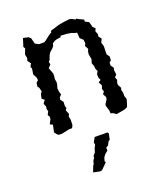

<svg xmlns="http://www.w3.org/2000/svg" viewBox="-139 -606 818 949"><g transform="rotate(-20 270.0 -131.5)"><path d="M77 -460 86 -488 90 -502 118 -496 128 -487 136 -456 155 -446H182L192 -452L215 -470L232 -481V-488L259 -496L274 -501L287 -504L305 -507L337 -511L347 -509L366 -499L371 -502L380 -496L406 -484L405 -474L424 -464L429 -449L432 -436L444 -425L438 -410L445 -394L443 -382L455 -366L446 -348L452 -328V-319L451 -285L462 -269L461 -250L451 -241V-226L462 -210L459 -199L462 -175L451 -163L457 -149L452 -133V-124L462 -105L459 -94L463 -79V-61L469 -43L461 -17L457 -5L444 1L431 4L397 10L383 0L370 -4L369 -18L360 -49L363 -57L375 -76L377 -87L367 -105L376 -117L371 -132L377 -148L367 -168L380 -176L374 -190L373 -208L381 -222L375 -236L373 -253L367 -268L373 -288L368 -315L370 -331L375 -341L365 -360L371 -372L369 -391L353 -406L352 -423L351 -435L334 -439L326 -443L303 -447L268 -449L267 -442L245 -439L233 -435L220 -426L217 -413L206 -401L193 -390L185 -377L177 -355L170 -347L173 -333L159 -318L171 -286V-274L169 -257L172 -239L170 -226L165 -210L167 -192L172 -175L161 -164L159 -152L171 -137L170 -115L174 -103L167 -94L176 -71L170 -60L174 -41L173 -14L166 0H149L137 3L108 9L92 8L84 1L75 -11L83 -48L69 -56L81 -79L82 -91L75 -102L84 -120L80 -131L82 -144L75 -162L87 -178L74 -189L79 -212L87 -222L82 -243L75 -252L78 -271L89 -281L87 -295L76 -316L78 -326L81 -346L76 -354L85 -371L72 -388L76 -402L72 -422L74 -427L83 -450ZM234 246 223 248 189 241 193 230 197 220 201 209 205 205 210 187 218 175 219 165 231 151 235 138 237 131 245 116 243 103 249 92 256 79H287L302 80L322 79L328 86L327 92L324 104L322 116L313 123L304 141L292 148V164L278 175L267 189L261 208L265 215Z"/></g></svg>

Font: Winky Rough Light
Style: Regular
Weight: 300
Designer: Simon Atzbach
Foundry: typofactur
Version: Version 1.206; ttfautohint (v1.8.4.7-5d5b)